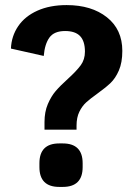

<svg xmlns="http://www.w3.org/2000/svg" viewBox="-20 -729 515 755"><path d="M155 -249Q155 -289 168 -319.5Q181 -350 199 -371Q217 -392 247 -419Q281 -450 297.5 -472.5Q314 -495 314 -526Q314 -567 295 -587Q276 -607 236 -607Q193 -607 174.5 -581.5Q156 -556 152 -509L23 -538Q25 -587 51.5 -626Q78 -665 127 -687Q176 -709 242 -709Q340 -709 400.5 -661Q461 -613 461 -529Q461 -483 447.5 -452Q434 -421 414.5 -402.5Q395 -384 363 -361Q335 -341 319 -326.5Q303 -312 292 -289.5Q281 -267 281 -235V-219H155ZM135 -72V-87Q135 -165 213 -165H227Q305 -165 305 -87V-72Q305 6 227 6H213Q135 6 135 -72Z"/></svg>

Font: Krub
Style: Bold
Weight: 700
Version: Version 1.000; ttfautohint (v1.6)